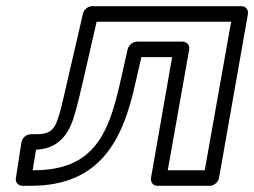

<svg xmlns="http://www.w3.org/2000/svg" viewBox="-20 -573 818 618"><path d="M724 -503 639 -25H520L589 -414C592 -429 579 -439 568 -439H421C407 -439 394 -427 391 -415L366 -304C328 -136 278 -25 88 -25H85L96 -91C181 -95 208 -158 223 -214C230 -238 237 -268 245 -302L291 -503ZM778 -528C780 -539 773 -553 758 -553H276C264 -553 250 -543 247 -529L195 -304C187 -270 181 -242 175 -219C159 -163 151 -141 97 -141H79C64 -141 51 -128 49 -115L31 1C29 14 39 25 52 25H80C308 25 377 -131 415 -302L435 -389H534L466 0C464 11 471 25 486 25H656C667 25 682 15 685 0Z"/></svg>

Font: Asimov
Style: XWidOuIt
Weight: 500
Designer: Google
Version: Version 2.000980; 2014